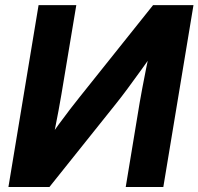

<svg xmlns="http://www.w3.org/2000/svg" viewBox="-20 -748 794 768"><path d="M633.3 0H482.9L538.6 -336.9Q542.5 -358.4 549.1 -394.8Q555.7 -431.2 565.4 -478.8Q575.2 -526.4 586.9 -579.6L612.8 -563.5Q577.1 -513.2 545.9 -469.7Q514.6 -426.3 489.3 -392.1Q463.9 -357.9 444.3 -333.5L177.7 0H13.7L134.3 -727.5H285.2L225.6 -370.1Q221.7 -345.7 214.1 -305.4Q206.5 -265.1 197.8 -221.4Q189 -177.7 180.7 -142.6L167.5 -182.1Q190.4 -216.8 214.6 -250Q238.8 -283.2 260.7 -311.5Q282.7 -339.8 297.9 -358.9L592.3 -727.5H753.9Z"/></svg>

Font: Inter 28pt
Style: Bold Italic
Weight: 700
Italic angle: -9.3988°
Designer: Rasmus Andersson
Foundry: rsms
Version: Version 4.001;git-66647c0bb